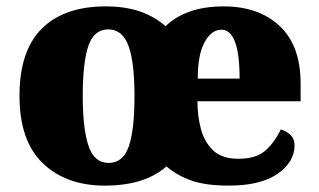

<svg xmlns="http://www.w3.org/2000/svg" viewBox="-20 -571 998 601"><path d="M308 10Q187 10 114 -60Q41 -130 41 -271Q41 -412 111 -481.5Q181 -551 311 -551Q371 -551 417 -535.5Q463 -520 498 -489Q563 -551 680 -551Q790 -551 855.5 -489.5Q921 -428 921 -309V-254H598Q598 -208 609 -167Q620 -126 647.5 -100Q675 -74 726 -74Q782 -74 811 -100Q840 -126 859 -166Q878 -160 890 -148Q902 -136 902 -116Q902 -64 849 -27Q796 10 696 10Q626 10 581.5 -5Q537 -20 501 -50Q433 10 308 10ZM320 -61Q365 -61 383 -112.5Q401 -164 401 -270Q401 -377 382 -428Q363 -479 319 -479Q274 -479 256.5 -427Q239 -375 239 -271Q239 -168 257 -114.5Q275 -61 320 -61ZM730 -325Q730 -478 673 -478Q642 -478 620.5 -439Q599 -400 599 -325Z"/></svg>

Font: Noto Serif Tamil Black
Style: Italic
Weight: 900
Italic angle: -12°
Designer: Indian Type Foundry, Tom Grace, and the Monotype Design Team
Foundry: Monotype Imaging Inc.
Version: Version 2.003; ttfautohint (v1.8.4.7-5d5b)